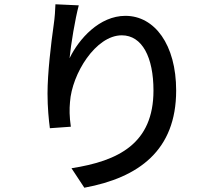

<svg xmlns="http://www.w3.org/2000/svg" viewBox="-20 -820 1040 897"><path d="M348 -795 239 -800C238 -772 236 -739 231 -705C218 -614 202 -477 202 -383C202 -317 208 -259 213 -221L311 -228C304 -276 304 -310 307 -343C316 -475 427 -655 549 -655C644 -655 697 -553 697 -397C697 -149 533 -68 314 -34L374 57C629 10 803 -118 803 -397C803 -612 702 -746 566 -746C445 -746 349 -639 305 -548C311 -611 331 -732 348 -795Z"/></svg>

Font: Noto Sans CJK HK Medium
Style: Regular
Weight: 500
Designer: Ryoko NISHIZUKA 西塚涼子 (kana, bopomofo & ideographs); Paul D. Hunt (Latin, Greek & Cyrillic); Sandoll Communications 산돌커뮤니
Foundry: Adobe
Version: Version 2.004;hotconv 1.0.118;makeotfexe 2.5.65603